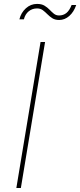

<svg xmlns="http://www.w3.org/2000/svg" viewBox="-20 -937 400 957"><path d="M204.6 -727.5 84 0H61.5L182.1 -727.5ZM274.9 -837.4Q254.4 -837.4 240.7 -846.2Q227.1 -855 216.1 -866.2Q205.1 -877.4 193.4 -886.2Q181.6 -895 164.6 -895Q140.6 -895 123 -880.6Q105.5 -866.2 99.1 -840.8H76.7Q85 -874 109.1 -895.8Q133.3 -917.5 164.6 -917.5Q187.5 -917.5 201.9 -908.7Q216.3 -899.9 227.1 -888.7Q237.8 -877.4 248.5 -868.7Q259.3 -859.9 274.4 -859.9Q295.4 -859.9 310.8 -872.1Q326.2 -884.3 336.9 -912.1H359.9Q348.1 -877.4 325.4 -857.4Q302.7 -837.4 274.9 -837.4Z"/></svg>

Font: Inter 18pt Thin
Style: Italic
Weight: 250
Italic angle: -9.3988°
Version: Version 4.001;git-66647c0bb